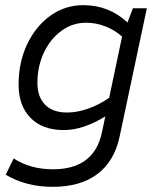

<svg xmlns="http://www.w3.org/2000/svg" viewBox="-20 -502 620 744"><path d="M184 222Q81 222 2 175L33 112Q98 154 185 154Q345 154 375 11L388 -51Q348 -26 307 -12Q266 2 227 2Q145 2 98.5 -45Q52 -92 52 -174Q52 -260 85 -330Q118 -400 175 -441Q232 -482 303 -482Q402 -482 474 -415L495 -470H549L444 25Q424 122 358 172Q292 222 184 222ZM240 -66Q280 -66 323 -81.5Q366 -97 403 -123L453 -360Q426 -385 389 -399.5Q352 -414 314 -414Q261 -414 218 -382.5Q175 -351 150 -298Q125 -245 125 -180Q125 -127 154.5 -96.5Q184 -66 240 -66Z"/></svg>

Font: Sometype Mono
Style: Italic
Weight: 400
Italic angle: -12°
Monospace: yes
Designer: Ryoichi Tsunekawa
Foundry: Dharma Type
Version: Version 1.000; ttfautohint (v1.8.3)